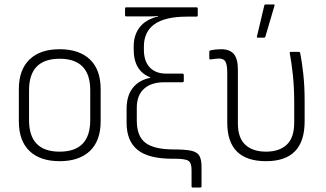

<svg xmlns="http://www.w3.org/2000/svg" viewBox="-20 -716 1472 866"><path d="M249 11Q161 11 113 -35Q65 -81 65 -169V-314Q65 -401 113 -447.5Q161 -494 249 -494Q337 -494 385.5 -448Q434 -402 434 -314V-169Q434 -81 385.5 -35Q337 11 249 11ZM249 -32Q387 -32 387 -174V-309Q387 -451 249 -451Q111 -451 111 -309V-174Q111 -32 249 -32Z M850 130Q844 130 844 124V50Q844 19 830 9.5Q816 0 770 0H757Q650 0 600.5 -40Q551 -80 551 -162V-225Q551 -284 579 -319.5Q607 -355 658 -365V-367Q583 -396 583 -493V-506Q583 -558 610 -593Q637 -628 693 -642V-644Q675 -642 656.5 -642Q638 -642 620 -642H550Q544 -642 544 -648V-677Q544 -683 550 -683H866Q872 -683 872 -677V-648Q872 -641 867 -641H824Q725 -641 677 -607Q629 -573 629 -506V-492Q629 -440 655.5 -412Q682 -384 729 -384H803Q809 -384 809 -377V-351Q809 -345 803 -345H721Q662 -345 629.5 -315.5Q597 -286 597 -230V-172Q597 -101 636.5 -71.5Q676 -42 764 -42Q816 -42 843 -36Q870 -30 879.5 -13Q889 4 889 37V124Q889 130 883 130Z M1180 11Q1005 11 1005 -163V-387Q1005 -422 997.5 -437Q990 -452 967 -452Q959 -452 949 -450.5Q939 -449 930 -448Q924 -447 924 -453V-482Q924 -487 929 -489Q953 -494 978 -494Q1016 -494 1034.5 -472.5Q1053 -451 1053 -401V-159Q1053 -94 1086.5 -63Q1120 -32 1180 -32Q1240 -32 1273.5 -63.5Q1307 -95 1307 -163V-254Q1307 -321 1301 -377.5Q1295 -434 1287 -476Q1285 -482 1292 -482H1327Q1332 -482 1334 -477Q1342 -437 1348 -382Q1354 -327 1354 -264V-168Q1354 11 1180 11ZM1143 -546Q1137 -546 1139 -552L1172 -691Q1173 -696 1179 -696H1214Q1221 -696 1218 -690L1177 -551Q1175 -546 1171 -546Z"/></svg>

Font: Sofia Sans Semi Condensed Light
Style: Regular
Weight: 300
Designer: Botio Nikoltchev, Ani Petrova
Foundry: lettersoup
Version: Version 4.100; ttfautohint (v1.8.4.7-5d5b)